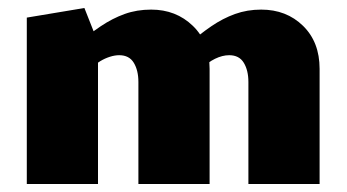

<svg xmlns="http://www.w3.org/2000/svg" viewBox="-20 -460 867 480"><path d="M601 0V-255Q601 -284 589.5 -303Q578 -322 553 -322Q536 -322 517.5 -313Q499 -304 486 -289L450 -349Q480 -375 508.5 -394.5Q537 -414 567.5 -425Q598 -436 633 -436Q696 -436 737.5 -395.5Q779 -355 779 -288V0ZM326 0V-255Q326 -284 314.5 -303Q303 -322 278 -322Q267 -322 254.5 -318Q242 -314 230.5 -307Q219 -300 209 -289L173 -349Q203 -375 232 -394.5Q261 -414 291.5 -425Q322 -436 358 -436Q420 -436 462 -395.5Q504 -355 504 -288V0ZM47 0V-416L191 -440L225 -354V0Z"/></svg>

Font: Ysabeau Infant Black
Style: Regular
Weight: 900
Designer: Christian Thalmann (Catharsis Fonts)
Version: Version 2.001;gftools[0.9.30]; featfreeze: ss01,ss02,lnum